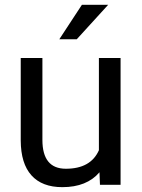

<svg xmlns="http://www.w3.org/2000/svg" viewBox="-20 -770 591 800"><path d="M394.5 -52.2 396.5 0H482.4V-528.3H392.1V-144C369.3 -92.6 323.4 -66.9 254.4 -66.9C189.3 -66.9 156.7 -106.9 156.7 -187V-528.3H66.4V-184.6C66.7 -120.4 81.6 -72 111.1 -39.3C140.5 -6.6 183.4 9.8 239.7 9.8C307.8 9.8 359.4 -10.9 394.5 -52.2ZM321.3 -750 227.1 -606.4H299.8L430.7 -750Z"/></svg>

Font: Roboto1
Style: rg
Weight: 400
Designer: Google
Version: Version 2.137; 2017